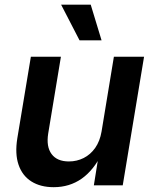

<svg xmlns="http://www.w3.org/2000/svg" viewBox="-20 -777 644 805"><path d="M205.1 7.8Q149.9 7.8 111.8 -16.1Q73.7 -40 57.9 -85.9Q42 -131.8 52.7 -197.8L109.4 -539.1H235.4L182.1 -217.3Q173.3 -162.1 196.3 -131.1Q219.2 -100.1 269 -100.1Q302.2 -100.1 330.8 -114.5Q359.4 -128.9 379.2 -157Q398.9 -185.1 405.8 -225.6L457.5 -539.1H584L494.6 0H373.5L395 -134.3H407.7Q373 -63.5 322.3 -27.8Q271.5 7.8 205.1 7.8ZM313.5 -607.9 236.3 -757.3H360.4L405.8 -607.9Z"/></svg>

Font: Inter 18pt SemiBold
Style: Italic
Weight: 600
Italic angle: -9.3988°
Designer: Rasmus Andersson
Foundry: rsms
Version: Version 4.001;git-66647c0bb